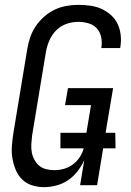

<svg xmlns="http://www.w3.org/2000/svg" viewBox="-20 -763 540 791"><path d="M162 8Q136 8 112 0.5Q88 -7 71 -24Q54 -41 44.5 -64Q35 -87 31 -111.5Q27 -136 29 -162Q31 -188 35 -214L92 -559Q96 -584 104 -608Q112 -632 126.5 -654Q141 -676 161.5 -694Q182 -712 205 -723Q228 -734 253 -738.5Q278 -743 303 -743Q328 -743 352.5 -739.5Q377 -736 398 -726.5Q419 -717 436.5 -701.5Q454 -686 464 -665.5Q474 -645 477 -620.5Q480 -596 476 -571L475 -565H397L398 -569Q401 -590 396.5 -611Q392 -632 378.5 -646.5Q365 -661 344.5 -667Q324 -673 302 -673Q278 -673 253.5 -664.5Q229 -656 211 -637.5Q193 -619 183 -595.5Q173 -572 169 -548L112 -203Q110 -186 109 -168.5Q108 -151 111 -135Q114 -119 122 -104.5Q130 -90 142 -80Q154 -70 170.5 -66Q187 -62 204 -62Q224 -62 243.5 -67.5Q263 -73 279.5 -85Q296 -97 308 -115Q320 -133 325 -152H229V-216H336L355 -330H248L260 -400H446L415 -216H455L456 -152H405L380 0H310L327 -103Q316 -79 299.5 -57.5Q283 -36 261 -21Q239 -6 213 1Q187 8 162 8Z"/></svg>

Font: Iosevka Curly
Style: Italic
Weight: 400
Italic angle: -9°
Monospace: yes
Designer: Belleve Invis
Foundry: Belleve Invis
Version: Version 22.1.2; ttfautohint (v1.8.4)